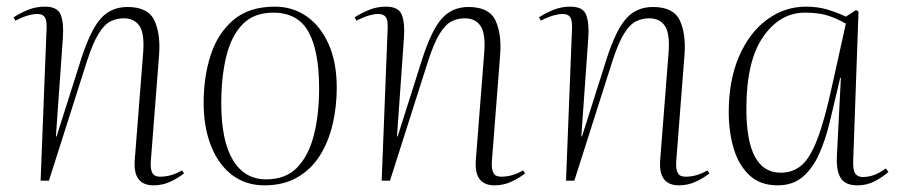

<svg xmlns="http://www.w3.org/2000/svg" viewBox="-20 -543 2699 577"><path d="M533 -22Q517 -9 493 2.5Q469 14 441 14Q411 14 396.5 -4.5Q382 -23 385 -63L410 -382Q415 -441 399.5 -464.5Q384 -488 352 -488Q331 -488 312.5 -479Q294 -470 276.5 -442Q259 -414 241 -358L127 0H102L120 -458Q121 -482 114.5 -491.5Q108 -501 92 -501Q80 -501 64 -496.5Q48 -492 26 -481L21 -491Q41 -504 64.5 -513.5Q88 -523 115 -523Q153 -523 162.5 -498.5Q172 -474 169 -430L148 -133H150L224 -366Q252 -453 283 -487.5Q314 -522 363 -522Q425 -522 444 -481.5Q463 -441 458 -377L433 -56Q432 -34 438 -23Q444 -12 461 -12Q495 -12 527 -31Z M775 14Q718 14 677 -17.5Q636 -49 614 -105Q592 -161 592 -234Q592 -313 613.5 -378.5Q635 -444 682 -483.5Q729 -523 806 -523Q860 -523 902 -493.5Q944 -464 968 -409.5Q992 -355 992 -279Q992 -222 979.5 -169Q967 -116 941 -75Q915 -34 873.5 -10Q832 14 775 14ZM780 -4Q838 -4 872.5 -39Q907 -74 923 -136Q939 -198 939 -278Q939 -390 907 -447.5Q875 -505 801 -505Q743 -505 709 -470Q675 -435 660 -373.5Q645 -312 645 -232Q645 -120 680 -62Q715 -4 780 -4Z M1558 -22Q1542 -9 1518 2.5Q1494 14 1466 14Q1436 14 1421.5 -4.5Q1407 -23 1410 -63L1435 -382Q1440 -441 1424.5 -464.5Q1409 -488 1377 -488Q1356 -488 1337.5 -479Q1319 -470 1301.5 -442Q1284 -414 1266 -358L1152 0H1127L1145 -458Q1146 -482 1139.5 -491.5Q1133 -501 1117 -501Q1105 -501 1089 -496.5Q1073 -492 1051 -481L1046 -491Q1066 -504 1089.5 -513.5Q1113 -523 1140 -523Q1178 -523 1187.5 -498.5Q1197 -474 1194 -430L1173 -133H1175L1249 -366Q1277 -453 1308 -487.5Q1339 -522 1388 -522Q1450 -522 1469 -481.5Q1488 -441 1483 -377L1458 -56Q1457 -34 1463 -23Q1469 -12 1486 -12Q1520 -12 1552 -31Z M2112 -22Q2096 -9 2072 2.5Q2048 14 2020 14Q1990 14 1975.5 -4.5Q1961 -23 1964 -63L1989 -382Q1994 -441 1978.5 -464.5Q1963 -488 1931 -488Q1910 -488 1891.5 -479Q1873 -470 1855.5 -442Q1838 -414 1820 -358L1706 0H1681L1699 -458Q1700 -482 1693.5 -491.5Q1687 -501 1671 -501Q1659 -501 1643 -496.5Q1627 -492 1605 -481L1600 -491Q1620 -504 1643.5 -513.5Q1667 -523 1694 -523Q1732 -523 1741.5 -498.5Q1751 -474 1748 -430L1727 -133H1729L1803 -366Q1831 -453 1862 -487.5Q1893 -522 1942 -522Q2004 -522 2023 -481.5Q2042 -441 2037 -377L2012 -56Q2011 -34 2017 -23Q2023 -12 2040 -12Q2074 -12 2106 -31Z M2544 -59Q2543 -31 2550.5 -21Q2558 -11 2573 -11Q2608 -11 2642 -37L2650 -26Q2631 -10 2608 2Q2585 14 2557 14Q2520 14 2506.5 -8Q2493 -30 2495 -73L2507 -309H2505L2473 -174Q2461 -124 2442 -81Q2423 -38 2393 -12Q2363 14 2317 14Q2264 14 2231.5 -17Q2199 -48 2184.5 -98Q2170 -148 2170 -206Q2170 -302 2201 -373.5Q2232 -445 2285 -484Q2338 -523 2402 -523Q2438 -523 2467.5 -514Q2497 -505 2522 -493L2553 -513L2560 -508ZM2326 -24Q2362 -24 2388 -45.5Q2414 -67 2436 -124Q2458 -181 2481 -287L2522 -472Q2488 -491 2461.5 -498Q2435 -505 2399 -505Q2324 -505 2273.5 -432.5Q2223 -360 2223 -216Q2223 -24 2326 -24Z"/></svg>

Font: Display Extralight
Style: Italic
Weight: 200
Italic angle: -2°
Designer: Latin by Veronika Burian and Jose Scaglione. Greek by Irene Vlachou. Cyrillic by Vera Evstafieva
Foundry: TypeTogether
Version: Version 3.002